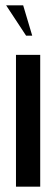

<svg xmlns="http://www.w3.org/2000/svg" viewBox="-20 -701 207 721"><path d="M131 -495V0H40V-495ZM78 -567 3 -681H67L101 -567Z"/></svg>

Font: Moniqa ExtBd Cond Paragraph
Style: Regular
Weight: 800
Width: 3
Designer: Rajesh Rajput
Foundry: Rajesh Rajput
Version: Version 1.000